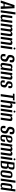

<svg xmlns="http://www.w3.org/2000/svg" viewBox="3728 -4429 684 8236"><g transform="rotate(90 4070.0 -311.0)"><path d="M-28 0 171 -591H305L335 0H228L223 -120H114L74 0ZM122 -169H227L222 -498Z M393 0 482 -633H575L486 0Z M683 7Q646 7 624.5 -2.5Q603 -12 593.5 -30Q584 -48 583.5 -71.5Q583 -95 587 -124L639 -495H733L682 -131Q680 -117 679.5 -104Q679 -91 682.5 -81Q686 -71 696.5 -65Q707 -59 726 -59Q745 -59 756.5 -65.5Q768 -72 775.5 -80.5Q783 -89 786 -97L842 -495H936L867 0H787L788 -57Q773 -26 743.5 -9.5Q714 7 683 7Z M955 0 1024 -495H1104V-438Q1118 -467 1147.5 -484.5Q1177 -502 1208 -502Q1256 -502 1278 -486Q1300 -470 1304 -438Q1319 -466 1347 -484Q1375 -502 1409 -502Q1476 -502 1493.5 -470Q1511 -438 1502 -371L1450 0H1356L1407 -371Q1411 -397 1407.5 -411Q1404 -425 1393.5 -430Q1383 -435 1365 -435Q1344 -435 1326.5 -422Q1309 -409 1304 -389L1249 0H1155L1208 -373Q1211 -398 1207 -412Q1203 -426 1192 -430.5Q1181 -435 1165 -435Q1143 -435 1128 -424Q1113 -413 1105 -398L1049 0Z M1529 0 1598 -495H1677L1678 -438Q1693 -469 1722 -485.5Q1751 -502 1783 -502Q1820 -502 1841.5 -492.5Q1863 -483 1872 -465Q1881 -447 1882 -423.5Q1883 -400 1878 -371L1827 0H1733L1784 -364Q1786 -378 1786.5 -390.5Q1787 -403 1784 -413Q1781 -423 1770.5 -429Q1760 -435 1739 -435Q1722 -435 1710 -429Q1698 -423 1690.5 -414.5Q1683 -406 1679 -398L1623 0Z M1906 0 1976 -495H2070L2000 0ZM2035 -550Q2017 -550 2005 -562Q1993 -574 1993 -591Q1993 -608 2005 -619.5Q2017 -631 2035 -631Q2052 -631 2064 -619.5Q2076 -608 2076 -591Q2076 -574 2064 -562Q2052 -550 2035 -550Z M2415 7Q2359 7 2323 -8Q2287 -23 2273.5 -61Q2260 -99 2270 -168L2275 -202H2373L2367 -160Q2362 -118 2366 -95Q2370 -72 2383.5 -63.5Q2397 -55 2417 -55Q2443 -55 2463.5 -74.5Q2484 -94 2492 -148Q2498 -188 2488 -208Q2478 -228 2454.5 -240.5Q2431 -253 2393 -269Q2361 -284 2340.5 -304Q2320 -324 2312 -355Q2304 -386 2310 -432Q2319 -488 2339 -523.5Q2359 -559 2395.5 -575.5Q2432 -592 2491 -592Q2567 -592 2602.5 -557.5Q2638 -523 2629 -457L2619 -388Q2596 -388 2572 -388Q2548 -388 2524 -388L2530 -429Q2537 -475 2525.5 -495.5Q2514 -516 2482 -516Q2449 -516 2432 -496.5Q2415 -477 2409 -435Q2404 -402 2413.5 -382.5Q2423 -363 2443.5 -351.5Q2464 -340 2491 -329Q2533 -312 2558.5 -294Q2584 -276 2593 -246Q2602 -216 2594 -161Q2585 -98 2559 -61.5Q2533 -25 2496 -9Q2459 7 2415 7Z M2753 8Q2735 8 2714 4.5Q2693 1 2677 -12Q2661 -25 2653.5 -53.5Q2646 -82 2653 -132L2693 -388Q2700 -440 2720.5 -464.5Q2741 -489 2766.5 -495.5Q2792 -502 2815 -502Q2850 -502 2873 -490Q2896 -478 2903 -457L2908 -495H3002L2932 0H2856L2866 -69Q2858 -52 2844.5 -34.5Q2831 -17 2809 -4.5Q2787 8 2753 8ZM2783 -48Q2800 -48 2812.5 -57Q2825 -66 2833.5 -81Q2842 -96 2847.5 -112.5Q2853 -129 2856.5 -143Q2860 -157 2861 -165L2896 -413Q2894 -417 2889.5 -424.5Q2885 -432 2875 -439Q2865 -446 2844 -446Q2821 -446 2809 -437Q2797 -428 2791.5 -410.5Q2786 -393 2782 -367L2744 -115Q2741 -93 2744 -79.5Q2747 -66 2753.5 -59.5Q2760 -53 2768 -50.5Q2776 -48 2783 -48Z M3017 0 3086 -495H3165L3166 -438Q3181 -469 3210 -485.5Q3239 -502 3271 -502Q3308 -502 3329.5 -492.5Q3351 -483 3360 -465Q3369 -447 3370 -423.5Q3371 -400 3366 -371L3315 0H3221L3272 -364Q3274 -378 3274.5 -390.5Q3275 -403 3272 -413Q3269 -423 3258.5 -429Q3248 -435 3227 -435Q3210 -435 3198 -429Q3186 -423 3178.5 -414.5Q3171 -406 3167 -398L3111 0Z M3529 10Q3479 10 3450.5 -1Q3422 -12 3409.5 -31.5Q3397 -51 3395.5 -78Q3394 -105 3399 -136L3404 -172H3498L3490 -118Q3487 -97 3487 -79.5Q3487 -62 3497 -52.5Q3507 -43 3534 -43Q3559 -43 3571.5 -52Q3584 -61 3589.5 -75.5Q3595 -90 3597 -103L3601 -138Q3605 -163 3597.5 -179Q3590 -195 3572.5 -206Q3555 -217 3527 -229Q3500 -240 3478 -255Q3456 -270 3445.5 -293.5Q3435 -317 3439 -353L3443 -383Q3449 -422 3466.5 -449.5Q3484 -477 3519 -491Q3554 -505 3608 -505Q3663 -505 3692.5 -490.5Q3722 -476 3731 -445.5Q3740 -415 3733 -367L3728 -329H3637L3644 -382Q3649 -421 3639.5 -436.5Q3630 -452 3602 -452Q3571 -452 3558 -436.5Q3545 -421 3541 -398L3537 -364Q3533 -337 3543.5 -321Q3554 -305 3575 -294.5Q3596 -284 3622 -273Q3648 -263 3668 -249Q3688 -235 3698 -212Q3708 -189 3703 -151L3700 -124Q3694 -85 3678 -55Q3662 -25 3626.5 -7.5Q3591 10 3529 10Z M3987 0 4061 -523H3967L3977 -591H4263L4252 -523H4157L4083 0Z M4234 0 4322 -630H4410L4384 -445Q4398 -473 4425 -487.5Q4452 -502 4488 -502Q4525 -502 4546.5 -492.5Q4568 -483 4577 -465Q4586 -447 4587 -423.5Q4588 -400 4584 -371L4532 0H4438L4488 -356Q4490 -368 4490.5 -380.5Q4491 -393 4487 -403.5Q4483 -414 4473 -421Q4463 -428 4442 -428Q4424 -428 4411 -422Q4398 -416 4391.5 -408Q4385 -400 4384 -393L4328 0Z M4611 0 4681 -495H4775L4705 0ZM4740 -550Q4722 -550 4710 -562Q4698 -574 4698 -591Q4698 -608 4710 -619.5Q4722 -631 4740 -631Q4757 -631 4769 -619.5Q4781 -608 4781 -591Q4781 -574 4769 -562Q4757 -550 4740 -550Z M4792 0 4861 -495H4940L4941 -438Q4956 -469 4985 -485.5Q5014 -502 5046 -502Q5083 -502 5104.5 -492.5Q5126 -483 5135 -465Q5144 -447 5145 -423.5Q5146 -400 5141 -371L5090 0H4996L5047 -364Q5049 -378 5049.5 -390.5Q5050 -403 5047 -413Q5044 -423 5033.5 -429Q5023 -435 5002 -435Q4985 -435 4973 -429Q4961 -423 4953.5 -414.5Q4946 -406 4942 -398L4886 0Z M5498 7Q5442 7 5406 -8Q5370 -23 5356.5 -61Q5343 -99 5353 -168L5358 -202H5456L5450 -160Q5445 -118 5449 -95Q5453 -72 5466.5 -63.5Q5480 -55 5500 -55Q5526 -55 5546.5 -74.5Q5567 -94 5575 -148Q5581 -188 5571 -208Q5561 -228 5537.5 -240.5Q5514 -253 5476 -269Q5444 -284 5423.5 -304Q5403 -324 5395 -355Q5387 -386 5393 -432Q5402 -488 5422 -523.5Q5442 -559 5478.5 -575.5Q5515 -592 5574 -592Q5650 -592 5685.5 -557.5Q5721 -523 5712 -457L5702 -388Q5679 -388 5655 -388Q5631 -388 5607 -388L5613 -429Q5620 -475 5608.5 -495.5Q5597 -516 5565 -516Q5532 -516 5515 -496.5Q5498 -477 5492 -435Q5487 -402 5496.5 -382.5Q5506 -363 5526.5 -351.5Q5547 -340 5574 -329Q5616 -312 5641.5 -294Q5667 -276 5676 -246Q5685 -216 5677 -161Q5668 -98 5642 -61.5Q5616 -25 5579 -9Q5542 7 5498 7Z M5865 11Q5816 11 5784.5 -1Q5753 -13 5741 -46.5Q5729 -80 5738 -143L5771 -379Q5782 -450 5822 -476Q5862 -502 5929 -502Q6015 -502 6048.5 -473Q6082 -444 6069 -369Q6061 -325 6034 -297Q6007 -269 5970.5 -254Q5934 -239 5899 -232.5Q5864 -226 5841 -225L5826 -118Q5821 -76 5830 -59.5Q5839 -43 5871 -43Q5903 -43 5917 -58.5Q5931 -74 5937 -116L5946 -181H6039L6032 -129Q6024 -72 6005.5 -41.5Q5987 -11 5953.5 0Q5920 11 5865 11ZM5849 -275Q5864 -277 5883 -280.5Q5902 -284 5921 -294Q5940 -304 5954.5 -322Q5969 -340 5975 -369Q5982 -404 5975.5 -428Q5969 -452 5933 -452Q5901 -452 5884.5 -435.5Q5868 -419 5862 -370Z M6085 0 6154 -495H6234V-438Q6248 -467 6277.5 -484.5Q6307 -502 6338 -502Q6386 -502 6408 -486Q6430 -470 6434 -438Q6449 -466 6477 -484Q6505 -502 6539 -502Q6606 -502 6623.5 -470Q6641 -438 6632 -371L6580 0H6486L6537 -371Q6541 -397 6537.5 -411Q6534 -425 6523.5 -430Q6513 -435 6495 -435Q6474 -435 6456.5 -422Q6439 -409 6434 -389L6379 0H6285L6338 -373Q6341 -398 6337 -412Q6333 -426 6322 -430.5Q6311 -435 6295 -435Q6273 -435 6258 -424Q6243 -413 6235 -398L6179 0Z M6658 0 6728 -495H6822L6752 0ZM6787 -550Q6769 -550 6757 -562Q6745 -574 6745 -591Q6745 -608 6757 -619.5Q6769 -631 6787 -631Q6804 -631 6816 -619.5Q6828 -608 6828 -591Q6828 -574 6816 -562Q6804 -550 6787 -550Z M6845 0 6928 -591H7127Q7181 -591 7207.5 -566Q7234 -541 7227 -492L7218 -423Q7214 -396 7203 -374.5Q7192 -353 7176 -339Q7161 -326 7142.5 -321Q7124 -316 7110 -315H7109Q7127 -315 7144 -311Q7161 -307 7173 -295Q7186 -281 7192.5 -259Q7199 -237 7194 -205L7183 -123Q7176 -73 7156 -46.5Q7136 -20 7105 -10Q7074 0 7033 0ZM6948 -51H7019Q7037 -51 7050.5 -57Q7064 -63 7073.5 -80Q7083 -97 7087 -129L7098 -204Q7105 -246 7088.5 -259.5Q7072 -273 7044 -273H6979ZM6988 -335H7052Q7081 -335 7099.5 -353Q7118 -371 7124 -412L7133 -475Q7138 -508 7125.5 -523Q7113 -538 7091 -538H7016Z M7385 8Q7343 8 7316 -1Q7289 -10 7274 -28Q7259 -46 7255.5 -76Q7252 -106 7258 -149L7288 -367Q7295 -411 7313 -441Q7331 -471 7366 -487Q7401 -503 7457 -503Q7499 -503 7526 -494Q7553 -485 7567.5 -467.5Q7582 -450 7586 -425Q7590 -400 7585 -367L7555 -149Q7547 -92 7527.5 -57.5Q7508 -23 7473.5 -7.5Q7439 8 7385 8ZM7392 -50Q7417 -50 7430 -59.5Q7443 -69 7449 -85Q7455 -101 7457 -120L7493 -375Q7496 -395 7494.5 -411Q7493 -427 7483 -436.5Q7473 -446 7448 -446Q7424 -446 7411 -436.5Q7398 -427 7392.5 -411Q7387 -395 7384 -375L7348 -120Q7346 -101 7347 -85Q7348 -69 7358 -59.5Q7368 -50 7392 -50Z M7611 0 7700 -633H7793L7704 0Z M7908 7Q7874 7 7850.5 -0.5Q7827 -8 7814.5 -24.5Q7802 -41 7799 -69.5Q7796 -98 7802 -140L7836 -383Q7842 -424 7858.5 -450.5Q7875 -477 7902 -489.5Q7929 -502 7964 -502Q8004 -502 8023.5 -490Q8043 -478 8051 -462L8074 -630H8168L8079 0H8015L8012 -47Q8006 -36 7993.5 -23.5Q7981 -11 7960 -2Q7939 7 7908 7ZM7935 -47Q7956 -47 7968 -54.5Q7980 -62 7987 -74.5Q7994 -87 7998 -102Q8002 -117 8004 -133Q8014 -204 8023.5 -273.5Q8033 -343 8043 -413Q8043 -419 8038 -426.5Q8033 -434 8022.5 -439.5Q8012 -445 7993 -445Q7967 -445 7954 -435Q7941 -425 7936 -408.5Q7931 -392 7928 -372L7893 -120Q7891 -105 7890.5 -92Q7890 -79 7893.5 -69Q7897 -59 7906.5 -53Q7916 -47 7935 -47Z"/></g></svg>

Font: Alumni Sans Thin SemiBold
Style: Italic
Weight: 600
Italic angle: -8°
Version: Version 1.016